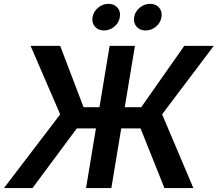

<svg xmlns="http://www.w3.org/2000/svg" viewBox="-48 -962 1113 982"><path d="M642.1 -727.5 521.5 0H392.1L512.7 -727.5ZM-27.8 0 259.8 -377 108.4 -727.5H259.8L379.4 -413.6H674.3L894.5 -727.5H1045.4L781.2 -377.4L940.9 0H793L670.9 -305.2H344.7L118.2 0ZM696.8 -806.2Q667 -806.2 650.1 -825.9Q633.3 -845.7 638.2 -874.5Q642.6 -902.8 666.3 -922.6Q689.9 -942.4 719.2 -942.4Q749 -942.4 765.9 -922.9Q782.7 -903.3 777.8 -874.5Q773.4 -845.7 749.8 -825.9Q726.1 -806.2 696.8 -806.2ZM483.9 -806.2Q454.1 -806.2 437.3 -825.9Q420.4 -845.7 425.3 -874.5Q430.2 -902.8 453.6 -922.6Q477.1 -942.4 506.3 -942.4Q536.1 -942.4 553 -922.9Q569.8 -903.3 564.9 -874.5Q560.5 -845.7 536.9 -825.9Q513.2 -806.2 483.9 -806.2Z"/></svg>

Font: Inter 24pt SemiBold
Style: Italic
Weight: 600
Italic angle: -9.3988°
Designer: Rasmus Andersson
Foundry: rsms
Version: Version 4.001;git-66647c0bb